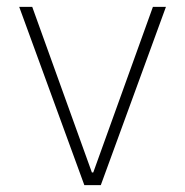

<svg xmlns="http://www.w3.org/2000/svg" viewBox="-20 -540 540 560"><path d="M226 0 36 -520H74L248 -37H252L426 -520H464L274 0Z"/></svg>

Font: M PLUS Code Latin ExtraLight
Style: Regular
Weight: 250
Designer: Coji Morishita
Foundry: UNDERFOREST DESIGN
Version: Version 1.002; ttfautohint (v1.8.3)